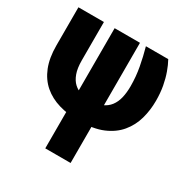

<svg xmlns="http://www.w3.org/2000/svg" viewBox="-172 -674 1024 1054"><g transform="rotate(30 339.5 -147.0)"><path d="M25.9 -528.3H187.5V-285.2Q187.5 -235.4 199.5 -202.6Q211.4 -169.9 231.9 -151.1Q252.4 -132.3 279.3 -124.5Q306.2 -116.7 335.4 -116.7Q379.4 -116.7 409.2 -129.4Q439 -142.1 457 -165.8Q475.1 -189.5 482.9 -222.4Q490.7 -255.4 490.7 -296.4Q490.7 -356 480 -414.3Q469.2 -472.7 453.6 -528.3H595.2Q610.4 -501 623 -465.8Q635.7 -430.7 643.6 -388.2Q651.4 -345.7 651.4 -296.4Q651.4 -236.3 636 -181.4Q620.6 -126.5 584.7 -83.3Q548.8 -40 489.3 -14.9Q429.7 10.3 340.3 10.3Q269.5 10.3 211.9 -6.6Q154.3 -23.4 112.5 -59.3Q70.8 -95.2 48.3 -151.6Q25.9 -208 25.9 -286.6ZM255.4 -528.3H416V233.4H255.4Z"/></g></svg>

Font: Roboto Condensed Black
Style: Regular
Weight: 900
Designer: Christian Robertson
Foundry: Google
Version: Version 3.008; 2023